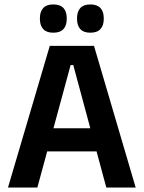

<svg xmlns="http://www.w3.org/2000/svg" viewBox="-20 -846 648 866"><path d="M16 0 204.5 -639H404L592 0H459.5L310.5 -552.5H298.5L148.5 0ZM159 -163V-267.5H448V-163ZM220 -698.5Q190 -698.5 175 -714.8Q160 -731 160 -760.5V-764Q160 -793.5 175 -809.8Q190 -826 220 -826Q251.5 -826 266.2 -809.8Q281 -793.5 281 -764V-760.5Q281 -731 266.2 -714.8Q251.5 -698.5 220 -698.5ZM387.5 -698.5Q357 -698.5 342.2 -714.8Q327.5 -731 327.5 -760.5V-764Q327.5 -793.5 342.2 -809.8Q357 -826 387.5 -826Q418 -826 433 -809.8Q448 -793.5 448 -764V-760.5Q448 -731 433 -714.8Q418 -698.5 387.5 -698.5Z"/></svg>

Font: Anek Tamil Medium SemiBold
Style: Regular
Weight: 600
Version: Version 1.003